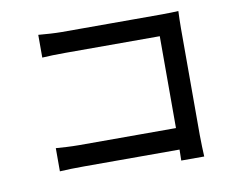

<svg xmlns="http://www.w3.org/2000/svg" viewBox="-75 -782 1090 881"><g transform="rotate(-10 470.0 -341.0)"><path d="M805 -349V-598C805 -623 806 -657 807 -678C790 -677 757 -676 731 -676H497H264C233 -676 188 -679 155 -682V-576C180 -578 227 -579 264 -579H703V-151H253C212 -151 171 -154 144 -156V-48C171 -50 218 -51 257 -51H702L701 0H808C807 -21 805 -68 805 -101Z"/></g></svg>

Font: GenSekiGothic2 TW M
Style: Regular
Weight: 500
Version: Version 2.100;PS 2.1;hotconv 16.6.51;makeotf.lib2.5.65220 DE